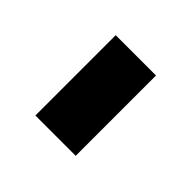

<svg xmlns="http://www.w3.org/2000/svg" viewBox="-83 -773 480 480"><g transform="rotate(45 157.5 -533.0)"><path d="M84.5 -391H201V-675H84.5ZM114.5 -391H227V-675H114.5Z"/></g></svg>

Font: Anybody UltraCondensed Thin ExtraBold
Style: Regular
Weight: 800
Version: Version 1.111